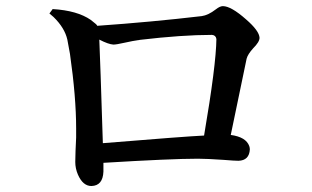

<svg xmlns="http://www.w3.org/2000/svg" viewBox="-20 -663 1040 639"><path d="M322.3 -186.5Q596.7 -209 659.2 -211.9Q699.2 -446.3 700.2 -533.2Q698.2 -545.9 685.5 -546.9Q585.9 -546.9 445.3 -530.3Q442.4 -529.3 439.5 -529.3Q423.8 -527.3 395.5 -521Q367.2 -514.6 357.4 -514.6Q340.8 -515.6 310.5 -531.2Q313.5 -465.8 322.3 -186.5ZM144.5 -618.2 155.3 -632.8Q237.3 -627.9 282.2 -596.7Q291 -589.8 297.9 -584Q302.7 -580.1 303.7 -577.1Q484.4 -589.8 651.4 -609.4Q672.9 -612.3 698.2 -631.8Q711.9 -642.6 721.7 -642.6Q749 -642.6 798.8 -598.6Q842.8 -560.5 843.8 -537.1Q843.8 -523.4 822.3 -502Q804.7 -482.4 800.8 -467.8Q796.9 -450.2 748 -213.9Q798.8 -207 809.6 -176.8Q811.5 -170.9 811.5 -166Q809.6 -128.9 773.4 -127.9Q760.7 -127.9 724.6 -130.9Q668 -134.8 638.7 -134.8Q549.8 -134.8 324.2 -121.1V-91.8Q322.3 -44.9 284.2 -43.9Q255.9 -43.9 239.3 -82Q230.5 -102.5 230.5 -124Q230.5 -133.8 231.4 -161.1Q234.4 -211.9 233.4 -235.4Q233.4 -339.8 212.9 -483.4Q208 -512.7 204.1 -531.2Q195.3 -570.3 158.2 -606.4Q151.4 -612.3 144.5 -618.2Z"/></svg>

Font: GenYoMin JP SemiBold
Style: Regular
Weight: 600
Version: Version 1.001;PS 1;hotconv 16.6.51;makeotf.lib2.5.65220 DEVE